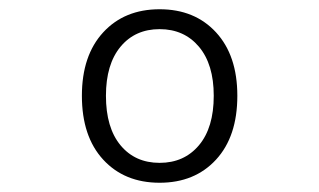

<svg xmlns="http://www.w3.org/2000/svg" viewBox="-20 -729 690 415"><path d="M325 -334Q249 -334 203 -384Q157 -434 157 -522Q157 -609 203 -659Q249 -709 325 -709Q401 -709 447 -659Q493 -609 493 -522Q493 -434 447 -384Q401 -334 325 -334ZM325 -377Q378 -377 410 -415Q442 -453 442 -522Q442 -590 410 -628Q378 -666 325 -666Q272 -666 240.5 -628Q209 -590 209 -522Q209 -453 240.5 -415Q272 -377 325 -377Z"/></svg>

Font: Azeret Mono Thin ExtraLight
Style: Regular
Weight: 250
Version: Version 1.002